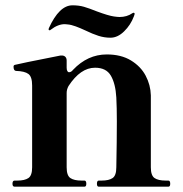

<svg xmlns="http://www.w3.org/2000/svg" viewBox="-20 -703 689 723"><path d="M614 -23Q621 -23 621 -11Q621 0 614 0H352Q345 0 345 -11Q345 -23 352 -23H363Q390 -23 404 -32.5Q418 -42 418 -73Q420 -172 420 -246Q420 -298 418 -336Q415 -388 397.5 -418Q380 -448 338 -448Q283 -448 238 -379Q231 -366 231 -353V-73Q231 -42 245 -32.5Q259 -23 287 -23H298Q305 -23 305 -11Q305 0 298 0H35Q27 0 27 -11Q27 -23 35 -23H45Q73 -23 87 -32.5Q101 -42 101 -73V-381Q101 -414 87 -424.5Q73 -435 40 -436Q31 -437 31 -452Q31 -458 37 -459Q46 -462 208 -494H213Q221 -494 226 -489Q231 -484 231 -475V-448Q231 -440 233.5 -435.5Q236 -431 240 -431Q248 -431 255 -440Q310 -498 382 -498Q436 -498 473 -475.5Q510 -453 528.5 -418Q547 -383 548 -344V-73Q548 -42 562 -32.5Q576 -23 604 -23ZM300 -589Q283 -597 265.5 -603.5Q248 -610 235 -611L224 -612Q198 -612 171 -591Q169 -589 167 -589Q163 -589 163 -593L164 -597Q203 -683 253 -683Q277 -683 296 -677.5Q315 -672 345 -660Q388 -644 409 -641Q423 -639 430 -639Q458 -639 478 -653L482 -655Q487 -655 487 -651Q487 -649 484 -641Q472 -609 447.5 -585Q423 -561 396 -561Q373 -561 351 -568Q329 -575 300 -589Z"/></svg>

Font: Shippori Mincho B1 ExtraBold
Style: Regular
Weight: 800
Designer: FONTDASU
Foundry: FONTDASU / Google Inc. / but / Adobe
Version: Version 3.110; ttfautohint (v1.8.3)